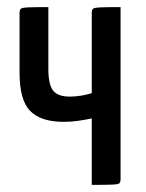

<svg xmlns="http://www.w3.org/2000/svg" viewBox="-20 -520 410 540"><path d="M238.1 0V-187Q220.9 -183.2 200.1 -180.2Q179.4 -177.3 158.9 -177.3Q95.6 -177.3 65.3 -207.5Q35 -237.7 35 -315.5V-483.5Q35 -491.8 38.3 -495.1Q41.5 -498.4 58.5 -499.2Q75.5 -500 116 -500V-325.5Q116 -282.8 129.2 -265.5Q142.4 -248.3 176.5 -248.3Q192.1 -248.3 208.4 -251Q224.7 -253.8 238.1 -258V-483.5Q238.1 -491.8 241.4 -495.1Q244.6 -498.4 261.6 -499.2Q278.6 -500 319.1 -500V-16.5Q319.1 -8.2 316.1 -4.9Q313.2 -1.6 296.2 -0.8Q279.2 0 238.1 0Z"/></svg>

Font: Yanone Kaffeesatz ExtraLight
Style: Regular
Weight: 200
Designer: Yanone (Cyrillic: Daniel Pouzeot, Huerta Tipografica, and Cyreal)
Foundry: Yanone
Version: Version 2.003